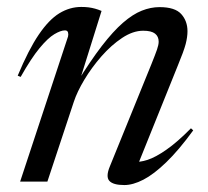

<svg xmlns="http://www.w3.org/2000/svg" viewBox="-20 -523 598 553"><path d="M39.5 -301.5 31 -305Q62.5 -380.5 91.8 -423.5Q121 -466.5 151 -484.8Q181 -503 214 -503Q225.5 -503 235.2 -501.8Q245 -500.5 254 -498Q263 -495.5 272.5 -491.5L207.5 -284H201Q240.5 -348 273.2 -390.5Q306 -433 334.2 -457.5Q362.5 -482 388.2 -492.2Q414 -502.5 439.5 -502.5Q484 -502.5 502 -482.5Q520 -462.5 520 -433Q520 -416.5 514.8 -396.2Q509.5 -376 492.5 -335L374.5 -42L366.5 -57.5Q381.5 -55 404.8 -62.5Q428 -70 459.2 -91.8Q490.5 -113.5 530 -153.5L536.5 -147.5Q495 -90.5 459 -55.8Q423 -21 393 -5.5Q363 10 338 10Q306 10 295 -2Q284 -14 296.5 -44L416 -338Q427.5 -366.5 432.2 -380.2Q437 -394 437 -403Q437 -418 426.5 -426.2Q416 -434.5 392.5 -434.5Q363 -434.5 331.8 -413.8Q300.5 -393 272.2 -360.8Q244 -328.5 223 -293.5Q202 -258.5 192.5 -229.5L116.5 0H38L176 -418Q177.5 -424.5 175.8 -430Q174 -435.5 167 -435.5Q155 -435.5 136.5 -424.5Q118 -413.5 94 -384.5Q70 -355.5 39.5 -301.5Z"/></svg>

Font: Newsreader 60pt
Style: Italic
Weight: 400
Italic angle: -17°
Designer: Hugues Gentile
Foundry: Production Type
Version: Version 1.003